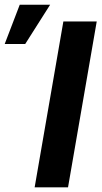

<svg xmlns="http://www.w3.org/2000/svg" viewBox="-129 -803 436 823"><path d="M-108.9 -614.3H-21L85.9 -782.7H-44.4ZM285.6 -710.9H142.6L19.5 0H162.6Z"/></svg>

Font: Roboto
Style: Bold Italic
Weight: 700
Italic angle: -12°
Designer: Google
Version: Version 2.137; 2017